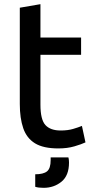

<svg xmlns="http://www.w3.org/2000/svg" viewBox="-20 -701 450 921"><path d="M260 11Q188 11 148 -13.5Q108 -38 91.5 -86Q75 -134 75 -202V-664L174 -681V-521H369V-438H174V-199Q174 -127 198 -101Q222 -75 271 -75Q305 -75 330.5 -82.5Q356 -90 373 -97L390 -18Q371 -9 337 1Q303 11 260 11ZM189 200Q164 200 149 195V135Q188 135 205.5 121Q223 107 223 67V54H308Q310 61 310.5 68.5Q311 76 311 79Q311 141 275 170.5Q239 200 189 200Z"/></svg>

Font: Ubuntu Sans Medium
Style: Regular
Weight: 500
Designer: Dalton Maag Ltd
Foundry: Dalton Maag Ltd
Version: Version 1.006; ttfautohint (v1.8.4.7-5d5b)